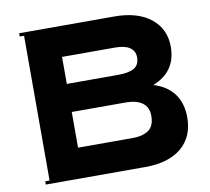

<svg xmlns="http://www.w3.org/2000/svg" viewBox="-78 -788 959 875"><g transform="rotate(-10 401.5 -350.0)"><path d="M64.9 0V-15.1H85V-685.1H64.9V-700.2H504.9Q612.8 -700.2 673.8 -651.4Q734.9 -602.5 734.9 -520Q734.9 -404.3 626 -361.8Q688 -343.3 720.5 -299.3Q752.9 -255.4 752.9 -189.9Q752.9 -100.1 693.1 -50Q633.3 0 524.9 0ZM484.9 -560.1H238.8V-435.1H475.1Q527.8 -435.1 551.5 -450Q575.2 -464.8 575.2 -499Q575.2 -528.8 552.2 -544.4Q529.3 -560.1 484.9 -560.1ZM238.8 -140.1H490.2Q539.1 -140.1 565.9 -159.4Q592.8 -178.7 592.8 -225.1Q592.8 -265.6 565.2 -285.4Q537.6 -305.2 490.2 -305.2H238.8Z"/></g></svg>

Font: Copperplate CC
Style: Bold
Weight: 700
Designer: indestructible type*
Foundry: Cowboy Collective
Version: Version 1.000